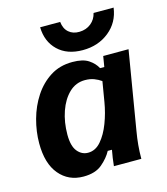

<svg xmlns="http://www.w3.org/2000/svg" viewBox="-107 -786 765 879"><g transform="rotate(-15 275.0 -346.0)"><path d="M180.8 10Q110 10 66.7 -41.7Q23.3 -93.3 23.3 -189.2Q23.3 -245 38.8 -301.7Q54.2 -358.3 85 -405.4Q115.8 -452.5 160.8 -481.2Q205.8 -510 265.8 -510Q315.8 -510 342.5 -492.1Q369.2 -474.2 381.7 -450H401.7L410 -500H530L468.3 -130Q462.5 -96.7 459.6 -65Q456.7 -33.3 456.7 0H326.7Q328.3 -16.7 331.2 -37.5Q334.2 -58.3 337.5 -75H317.5Q301.7 -45 269.6 -17.5Q237.5 10 180.8 10ZM229.2 -90Q264.2 -90 290.4 -120.4Q316.7 -150.8 334.6 -197.9Q352.5 -245 360.8 -295L376.7 -390Q361.7 -400.8 342.9 -407.9Q324.2 -415 300 -415Q256.7 -415 225 -384.6Q193.3 -354.2 175.8 -303.8Q158.3 -253.3 158.3 -194.2Q158.3 -140 178.8 -115Q199.2 -90 229.2 -90ZM327.5 -550Q253.3 -550 210 -591.7Q166.7 -633.3 165 -701.7H260Q263.3 -669.2 283.3 -651.7Q303.3 -634.2 334.2 -635Q366.7 -635.8 389.2 -654.2Q411.7 -672.5 418.3 -701.7H513.3Q504.2 -633.3 452.5 -591.7Q400.8 -550 327.5 -550Z"/></g></svg>

Font: Familjen Grotesk GF
Style: Bold Italic
Weight: 700
Designer: Anders Wikstroem, Jonas Baeckman, Matilda Gysing, Kristian Moeller
Foundry: Familjen STHML AB
Version: Version 2.000; Beta; Release 4; Build 6